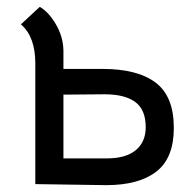

<svg xmlns="http://www.w3.org/2000/svg" viewBox="-20 -537 557 560"><path d="M83 -352Q83 -430 41 -466L96 -517Q121 -503 142.5 -467Q164 -431 165 -390V-336H279Q381 -336 434 -296Q487 -256 487 -164Q487 -76 436 -36.5Q385 3 290 3L83 0ZM405 -166Q405 -217 374.5 -239.5Q344 -262 285 -262L165 -261V-75H291Q347 -75 376 -99Q405 -123 405 -166Z"/></svg>

Font: Bellota
Style: Bold
Weight: 700
Designer: Kemie Guaida
Foundry: Kemie Guaida
Version: Version 4.001